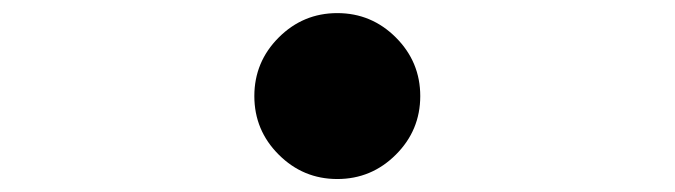

<svg xmlns="http://www.w3.org/2000/svg" viewBox="-20 -528 1040 296"><path d="M409.7 -289.6Q372.1 -327.1 372.1 -379.9Q372.1 -432.6 409.7 -470.2Q447.3 -507.8 500 -507.8Q552.7 -507.8 590.3 -470.2Q627.9 -432.6 627.9 -379.9Q627.9 -327.1 590.3 -289.6Q552.7 -252 500 -252Q447.3 -252 409.7 -289.6Z"/></svg>

Font: Gen Jyuu GothicX Bold
Style: Bold
Weight: 700
Designer: Ryoko NISHIZUKA (kana &amp; ideographs); Paul D. Hunt (Latin, Greek &amp; Cyrillic); Wenlong ZHANG (bopomofo); Sandoll C
Version: Version 1.058.20140828